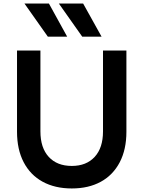

<svg xmlns="http://www.w3.org/2000/svg" viewBox="-20 -1050 809 1083"><path d="M76 -307V-765H208V-309Q208 -216 255 -165Q302 -114 385 -114Q467 -114 514 -165Q561 -216 561 -309V-765H693V-307Q693 -207 655.5 -135Q618 -63 549 -25Q480 13 385 13Q290 13 220.5 -25Q151 -63 113.5 -135Q76 -207 76 -307ZM250 -843 118 -1030H256L359 -843ZM449 -1030 553 -843H444L312 -1030Z"/></svg>

Font: Application Semibold
Style: Regular
Weight: 600
Designer: Wei Huang
Foundry: Wei Huang
Version: Version 0.012